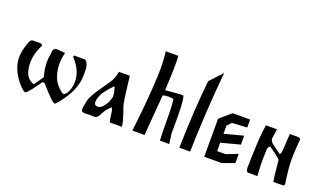

<svg xmlns="http://www.w3.org/2000/svg" viewBox="-76 -1222 2847 1696"><g transform="rotate(20 1347.5 -374.5)"><path d="M254.4 -86.4Q304.7 -156.2 316.9 -176.8Q284.2 -289.1 303.7 -386.7Q304.2 -447.3 339.4 -447.3L420.4 -441.4Q411.1 -404.8 407.7 -377.9Q392.1 -189.9 514.6 -102.5L529.8 -94.7H533.2Q572.3 -114.3 587.9 -202.6Q602.5 -324.7 498 -433.6L502.9 -447.3H567.9H605.5Q622.1 -439.9 633.3 -411.6Q644.5 -383.3 641.6 -307.1Q641.6 -156.7 492.7 8.8L483.4 9.3Q461.4 9.3 339.8 -130.4H320.3L271.5 -62Q227.5 -2.9 208.5 6.3Q189 6.3 140.9 -49.6Q92.8 -105.5 69.6 -169.2Q46.4 -232.9 52.7 -293.9Q59.1 -355 87.9 -427.2Q98.6 -447.3 119.1 -447.3H192.4L208 -434.6Q170.9 -361.8 162.4 -297.6Q153.8 -233.4 171.6 -171.4Q189.5 -109.4 254.4 -86.4Z M844.7 0 814.9 -1.5H809.6L769.5 0.5Q732.4 0.5 732.4 -22Q732.4 -44.4 734.9 -57.4Q737.3 -70.3 740.2 -83.5Q743.2 -96.7 746.1 -112.8Q749 -128.9 769.5 -166.3Q790 -203.6 799.1 -216.1Q808.1 -228.5 848.6 -288.6Q889.2 -348.6 894 -355.5Q906.7 -382.3 910.6 -391.8Q914.6 -401.4 916 -408.2Q917.5 -415 920.2 -428Q922.9 -440.9 924.3 -447.3H1026.4Q1027.3 -438.5 1035.2 -372.1Q1043 -305.7 1051.5 -245.6Q1060.1 -185.5 1072.8 -153.1Q1085.4 -120.6 1091.6 -97.4Q1097.7 -74.2 1102.1 -64.9Q1106.4 -55.7 1115.7 1Q1113.8 0.5 1080.6 0L1020 1H1002Q993.7 -19 989 -64.5Q984.4 -109.9 977.1 -119.1Q976.6 -123.5 974.1 -127.2Q971.7 -130.9 967.5 -128.2Q963.4 -125.5 961.4 -122.3Q959.5 -119.1 957.5 -117.2Q955.6 -115.2 951.7 -111.3Q947.8 -107.4 939.2 -99.1Q930.7 -90.8 928.2 -86.2Q925.8 -81.5 924.3 -79.1Q922.9 -76.7 909.2 -52Q895.5 -27.3 893.8 -25.1Q892.1 -22.9 889.2 -19Q886.2 -15.1 885.3 -14.4Q884.3 -13.7 881.6 -10.7Q878.9 -7.8 877.4 -7.1Q876 -6.3 870.8 -3.2Q865.7 0 844.7 0ZM931.6 -314Q894 -280.8 847.7 -215.8Q819.3 -161.1 819.3 -130.4Q819.3 -99.6 839.4 -94.7Q851.1 -93.8 859.9 -93.8Q868.7 -93.8 880.9 -102.5Q893.1 -111.3 900.9 -120.6Q908.7 -129.9 918.5 -144.5Q928.2 -159.2 931.6 -164.1Q934.6 -171.4 941.7 -193.1Q948.7 -214.8 950.2 -218.8Q950.2 -255.9 942.4 -280Q934.6 -304.2 931.6 -314Z M1375 -435.1 1504.4 -446.3 1529.8 -445.8Q1552.7 -413.6 1546.9 -92.8L1560.5 0H1471.7Q1467.8 -97.7 1467.8 -212.9Q1467.8 -328.1 1458 -385.7Q1442.9 -391.1 1411.4 -391.1Q1379.9 -391.1 1358.4 -383.8Q1353.5 -334.5 1343.5 -199.7Q1333.5 -64.9 1327.6 0H1213.4Q1235.8 -197.3 1244.4 -301Q1252.9 -404.8 1259 -524.9Q1265.1 -645 1251 -759.3H1369.6Q1375.5 -655.8 1362.8 -435.1Z M1654.8 0Q1663.1 -359.4 1692.9 -638.7L1801.3 -755.9Q1764.6 -366.7 1756.3 0Z M1979 -165V-85.9H2058.6L2166.5 -128.4V-41.5L2052.7 0H1888.7V-357.9L1993.7 -447.3H2157.2L2157.7 -372.6L2017.6 -364.7L1979 -325.2V-249L2156.7 -295.4V-211.4Z M2612.3 -447.3Q2626.5 -447.3 2632.8 -435.1Q2623.5 -333.5 2622.1 -274.2Q2620.6 -214.8 2625.5 -160.9Q2630.4 -106.9 2642.6 -18.6Q2643.6 0 2624 0H2539.1Q2530.8 -29.8 2515.6 -197.3Q2505.4 -214.8 2408.2 -282.7Q2393.1 -282.2 2385.3 -253.9Q2380.9 -147 2383.1 -95.5Q2385.3 -43.9 2388.2 0H2303.2Q2280.8 0 2280.8 -40.5Q2284.7 -279.3 2297.4 -385.3L2305.7 -447.3Q2302.2 -447.3 2410.2 -447.3Q2400.9 -392.1 2397 -357.9Q2398.4 -330.6 2421.9 -313L2504.9 -251Q2518.6 -256.3 2520.5 -284.7L2530.8 -447.3Z"/></g></svg>

Font: Panteley
Style: Regular
Weight: 500
Designer: Kalashnikov Yuriy
Foundry: Øêîëà ïàâà èìåíè ñâÿòîãî àâíîàïîñòîëüíîãî Âëàäèìèà
Version: Version 1.80 April 12, 2018